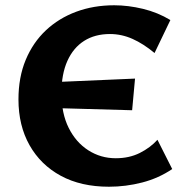

<svg xmlns="http://www.w3.org/2000/svg" viewBox="-20 -693 703 728"><path d="M393 15Q287 15 210.5 -26.5Q134 -68 92 -142.5Q50 -217 50 -316Q50 -400 77.5 -466Q105 -532 154 -578Q203 -624 269 -648.5Q335 -673 413 -673Q466 -673 522 -659.5Q578 -646 626 -617L566 -492Q524 -527 482.5 -545.5Q441 -564 397 -564Q340 -564 299 -538Q258 -512 235.5 -462Q213 -412 213 -340Q213 -263 240.5 -208Q268 -153 315 -123Q362 -93 419 -93Q470 -93 510 -113Q550 -133 577 -163L633 -52Q581 -17 519 -1Q457 15 393 15ZM481 -275 160 -284 169 -381 492 -395Z"/></svg>

Font: Ysabeau Office ExtraBold
Style: Regular
Weight: 800
Designer: Christian Thalmann (Catharsis Fonts)
Version: Version 2.001;gftools[0.9.30]; featfreeze: tnum,lnum,ss02